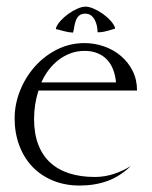

<svg xmlns="http://www.w3.org/2000/svg" viewBox="-20 -558 465 589"><path d="M98.1 -280.3Q91.3 -259.3 87.9 -237.3Q84.5 -215.3 84.5 -193.4Q84.5 -148.4 97.2 -115Q109.9 -81.5 134 -59.3Q158.2 -37.1 192.9 -26.1Q227.5 -15.1 271 -15.1Q300.3 -15.1 328.4 -24.2Q356.4 -33.2 381.3 -48.8Q348.1 -16.6 309.3 -2.7Q270.5 11.2 224.6 11.2Q179.2 11.2 142.1 -4.2Q105 -19.5 79.1 -46.9Q53.2 -74.2 39.1 -112.1Q24.9 -149.9 24.9 -194.8Q24.9 -238.3 41.5 -279.8Q58.1 -321.3 86.9 -353.8Q115.7 -386.2 154.8 -406Q193.8 -425.8 239.3 -425.8Q270.5 -425.8 299.6 -415.5Q328.6 -405.3 351.1 -386.2Q373.5 -367.2 387 -340.3Q400.4 -313.5 400.4 -280.3ZM335.9 -305.2Q334 -326.7 327.1 -344.5Q320.3 -362.3 308.3 -375Q296.4 -387.7 279.1 -394.8Q261.7 -401.9 239.3 -401.9Q216.3 -401.9 196 -394.3Q175.8 -386.7 158.9 -373.5Q142.1 -360.4 128.9 -342.8Q115.7 -325.2 106.9 -305.2ZM279.3 -459.5Q279.3 -468.3 277.3 -478Q275.4 -487.8 271 -496.3Q266.6 -504.9 259.5 -510.5Q252.4 -516.1 241.7 -516.1Q229.5 -516.1 222.9 -510.3Q216.3 -504.4 212.9 -495.6Q209.5 -486.8 208 -476.8Q206.5 -466.8 204.1 -458Q190.4 -458.5 177.5 -462.2Q164.6 -465.8 151.9 -468.8L151.4 -471.2Q154.8 -481.9 165.3 -493.7Q175.8 -505.4 189.2 -515.1Q202.6 -524.9 217 -531.2Q231.4 -537.6 242.7 -537.6Q253.4 -537.6 267.8 -531.2Q282.2 -524.9 295.7 -515.4Q309.1 -505.9 319.6 -494.1Q330.1 -482.4 333 -472.2L332 -469.7Q319.3 -466.3 306.6 -462.6Q293.9 -459 280.3 -459Z"/></svg>

Font: CAT Linz
Style: Regular
Weight: 400
Designer: Peter Wiegel
Foundry: Peter Wiegel
Version: Version 1.08